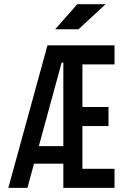

<svg xmlns="http://www.w3.org/2000/svg" viewBox="-20 -914 626 934"><path d="M20.5 0 210.9 -693.4H537.1V-600.6H380.9V-393.6H507.8V-300.8H380.9V-92.8H537.1V0H288.1V-117.7H145.5L113.3 0ZM168.9 -203.1H288.1V-609.4H279.8ZM248.5 -771.5 356 -893.6H493.7L361.8 -771.5Z"/></svg>

Font: Cascadia Mono PL
Style: Regular
Weight: 400
Monospace: yes
Designer: Aaron Bell
Foundry: Saja Typeworks
Version: Version 2404.023; ttfautohint (v1.8.4)